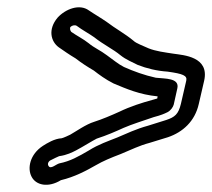

<svg xmlns="http://www.w3.org/2000/svg" viewBox="-20 -516 592 536"><path d="M150 -13C188 -22 220 -39 248 -55C267 -66 288 -75 317 -86C346 -98 370 -110 397 -117L449 -133C490 -147 524 -177 535 -226L550 -291C565 -358 492 -362 465 -366C439 -370 415 -373 395 -381C380 -388 360 -395 353 -402C329 -422 301 -437 279 -454C262 -466 241 -478 228 -487C202 -506 163 -491 141 -467C113 -434 122 -400 144 -384C157 -375 174 -363 191 -353C209 -339 225 -329 242 -319C256 -308 275 -294 297 -283C333 -268 369 -252 420 -247L419 -241L405 -237C376 -229 344 -219 313 -204C291 -194 265 -183 243 -176C220 -169 192 -149 176 -140C172 -138 157 -131 152 -130C132 -129 111 -116 100 -109C63 -85 56 -46 68 -23C80 1 114 9 150 -13ZM116 -52C112 -57 114 -64 120 -68C132 -74 140 -78 145 -80C167 -83 182 -91 192 -96C211 -106 238 -123 250 -129C278 -138 303 -149 325 -159C348 -169 380 -179 409 -189L423 -193C429 -195 436 -197 448 -203C457 -208 463 -217 465 -224L475 -269C482 -299 440 -296 415 -299C383 -306 353 -317 326 -329C310 -337 295 -350 278 -362C261 -375 242 -383 228 -395C213 -407 193 -417 179 -427C176 -430 174 -438 177 -441C181 -445 189 -447 194 -444C210 -432 229 -422 243 -412C268 -392 297 -378 316 -362C332 -349 351 -342 364 -335C389 -325 418 -318 448 -316C491 -310 503 -305 500 -291L485 -226C478 -197 468 -189 444 -181L393 -165C360 -156 333 -143 307 -132C282 -122 255 -113 228 -96C199 -79 176 -66 146 -60C137 -58 122 -43 116 -52Z"/></svg>

Font: Electronic
Style: OutlineIt
Weight: 700
Version: Version 1.011